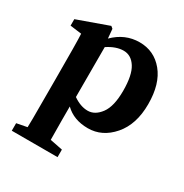

<svg xmlns="http://www.w3.org/2000/svg" viewBox="-166 -629 941 981"><g transform="rotate(30 304.5 -139.0)"><path d="M228 -433.1Q293 -498 378.9 -498Q464.8 -498 519.5 -431.6Q574.2 -365.2 574.2 -245.6Q574.2 -126 512.9 -55.4Q451.7 15.1 367.7 15.1Q284.2 15.1 232.9 -35.2V43.5Q232.9 122.1 233.9 161.1L308.1 175.8V220.2H38.1V175.8L99.1 164.1Q100.1 125 100.1 113.8V-119.1Q100.1 -340.8 97.2 -386.2L29.8 -395V-433.1L210.9 -498L223.1 -487.8ZM235.8 -387.2V-92.8Q279.8 -62 322.3 -62Q364.7 -62 397 -105.5Q429.2 -148.9 429.2 -241Q429.2 -333 401.6 -376.5Q374 -419.9 329.6 -419.9Q285.2 -419.9 235.8 -387.2Z"/></g></svg>

Font: SourceSerifPro-Bold
Style: Bold
Weight: 700
Designer: Frank Grießhammer
Foundry: Adobe Systems Incorporated
Version: Version 1.014;PS Version 1.0;hotconv 1.0.73;makeotf.lib2.5.5